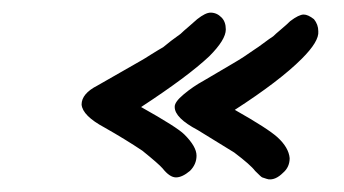

<svg xmlns="http://www.w3.org/2000/svg" viewBox="-20 -430 540 301"><path d="M201.2 -262.2Q257.8 -230.5 269 -219.2Q288.1 -200.2 288.1 -186Q288.1 -172.4 277.8 -162.1Q265.6 -151.9 255.9 -151.9Q246.1 -151.9 234.9 -166Q229 -172.9 203.1 -193.8Q176.8 -211.4 144 -230Q109.4 -248.5 107.9 -266.1Q107.9 -283.2 132.8 -295.9L201.2 -335Q205.6 -337.4 217.5 -345Q229.5 -352.5 235.8 -356Q246.6 -365.2 263.2 -377Q267.1 -380.9 276.6 -388.9Q286.1 -397 289.1 -399.9Q302.2 -410.2 310.1 -410.2Q319.8 -410.2 327.1 -402.8Q334 -396 334 -383.8Q334 -367.7 308.1 -341.8Q274.4 -310.1 201.2 -262.2ZM348.1 -257.8Q399.9 -228.5 415 -214.8Q432.6 -198.7 434.1 -182.1Q434.1 -168 423.8 -159.2Q412.1 -147.5 400.9 -148.9Q399.9 -148.9 391.1 -151.9Q389.6 -152.3 379.9 -162.1Q373 -171.4 347.2 -190.9Q342.8 -193.4 322.5 -206.1Q302.2 -218.8 290 -226.1Q253.9 -245.1 253.9 -262.2Q253.4 -270 268.1 -282.2Q282.7 -294.4 298.8 -303.2L346.2 -331.1Q361.3 -339.8 379.9 -353Q383.3 -355 393.1 -362.3Q402.8 -369.6 408.2 -373Q411.1 -376 420.4 -383.8Q429.7 -391.6 435.1 -397Q448.7 -407.2 456.1 -407.2Q462.9 -407.2 472.2 -399.9Q479 -391.6 479 -380.9Q480.5 -365.2 453.1 -337.9Q418.5 -303.2 348.1 -257.8Z"/></svg>

Font: Florida Vibes
Style: Regular
Weight: 400
Italic angle: -30°
Designer: Turbologo.com
Foundry: Turbologo.com
Version: Version 1.000;hotconv 1.0.109;makeotfexe 2.5.65596